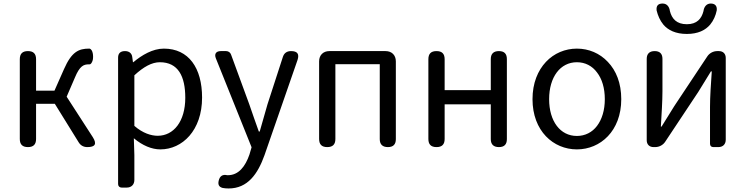

<svg xmlns="http://www.w3.org/2000/svg" viewBox="-20 -832 4217 1086"><path d="M92 -271V-46C92 -15 107 0 138 0C169 0 184 -15 184 -46V-245H237H290L425 -27C436 -9 453 0 474 0C519 0 529 -18 505 -56L357 -285L404 -394C431 -459 453 -468 482 -468C483 -468 484 -468 485 -468C495 -466 503 -484 505 -494C509 -514 506 -553 486 -557C485 -557 485 -557 484 -557C425 -557 385 -539 342 -441L288 -319H184V-497C184 -528 169 -543 138 -543C107 -543 92 -528 92 -497Z M648 -157V209C648 221 656 229 668 229H694H697C723 229 740 212 740 186V45L737 -50C786 -9 838 13 887 13C1011 13 1123 -94 1123 -280C1123 -448 1047 -557 907 -557C844 -557 783 -521 734 -480H732L728 -510C725 -532 709 -543 687 -543C662 -543 648 -531 648 -506ZM740 -334V-406C792 -454 839 -480 884 -480C988 -480 1028 -400 1028 -279C1028 -145 962 -64 872 -64C836 -64 788 -78 740 -120V-263Z M1578 -248 1663 -493C1674 -527 1662 -543 1626 -543C1603 -543 1587 -532 1580 -510L1493 -242C1479 -193 1463 -138 1449 -88H1444C1425 -139 1407 -194 1390 -242L1287 -523C1283 -535 1272 -543 1259 -543H1232H1229C1202 -543 1191 -527 1201 -502L1403 1L1391 42C1368 109 1330 159 1269 159C1268 159 1267 159 1265 159C1239 153 1223 164 1217 190C1212 212 1218 225 1239 231C1249 233 1261 234 1273 234C1381 234 1438 152 1476 46Z M1785 -271V-46C1785 -15 1800 0 1831 0C1862 0 1877 -15 1877 -46V-469H2128V-45C2128 -15 2144 0 2174 0C2204 0 2219 -15 2219 -45V-485C2219 -520 2196 -543 2161 -543H2002H1843C1808 -543 1785 -520 1785 -485Z M2847 -271V-498C2847 -528 2832 -543 2802 -543C2772 -543 2756 -528 2756 -498V-322H2495V-497C2495 -528 2480 -543 2449 -543C2418 -543 2403 -528 2403 -497V-46C2403 -15 2418 0 2449 0C2480 0 2495 -15 2495 -46V-242H2625H2756V-45C2756 -15 2772 0 2802 0C2832 0 2847 -15 2847 -45V-271Z M3068 -482C3022 -433 2992 -362 2992 -271C2992 -91 3110 13 3243 13C3376 13 3494 -91 3494 -271C3494 -362 3465 -433 3418 -482C3372 -531 3310 -557 3243 -557C3177 -557 3114 -531 3068 -482ZM3357 -120C3330 -84 3290 -63 3243 -63C3149 -63 3086 -146 3086 -271C3086 -396 3149 -480 3243 -480C3290 -480 3330 -459 3357 -422C3385 -386 3401 -334 3401 -271C3401 -209 3385 -157 3357 -120Z M4085 -271V-504C4085 -528 4070 -543 4046 -543H4037C4014 -543 3992 -531 3980 -512L3794 -232C3774 -199 3743 -149 3722 -116H3718C3722 -186 3727 -259 3727 -316V-499C3727 -528 3712 -543 3683 -543C3654 -543 3638 -528 3638 -499V-39C3638 -15 3653 0 3677 0H3686C3709 0 3731 -12 3743 -31L3929 -311C3949 -344 3980 -394 4001 -428H4006C4001 -357 3996 -285 3996 -227V-19C3996 -7 4003 0 4015 0H4040H4043C4069 0 4085 -16 4085 -42ZM3997 -693C4016 -716 4028 -744 4034 -773C4037 -798 4025 -812 4000 -812C3976 -812 3962 -793 3959 -769C3948 -726 3922 -695 3865 -695C3807 -695 3780 -726 3769 -770C3766 -794 3752 -812 3728 -812C3702 -812 3691 -799 3694 -773C3701 -744 3713 -716 3732 -693C3759 -661 3802 -640 3865 -640C3928 -640 3970 -661 3997 -693Z"/></svg>

Font: GenSenRounded2 TW R
Style: Regular
Weight: 400
Version: Version 2.100;PS 2.1;hotconv 16.6.51;makeotf.lib2.5.65220 DE